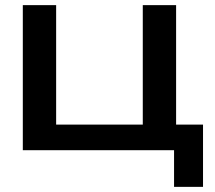

<svg xmlns="http://www.w3.org/2000/svg" viewBox="-20 -586 837 749"><path d="M667 -566V-72L645 -100H772V143H659V-23L681 0H69V-566H199V-72L178 -100H556L537 -72V-566Z"/></svg>

Font: Bounded
Style: Regular
Weight: 400
Designer: Vlad Churkin
Version: Version 1.0